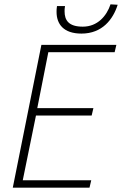

<svg xmlns="http://www.w3.org/2000/svg" viewBox="-20 -866 563 886"><path d="M39 0H393L401 -34H85L146 -333H403L411 -367H152L203 -625H509L517 -659H171ZM356 -711C452 -711 502 -777 523 -844L490 -846C472 -792 430 -743 362 -743C297 -743 278 -772 278 -814C278 -822 278 -826 280 -838H243C241 -826 241 -819 241 -811C241 -755 273 -711 356 -711Z"/></svg>

Font: Source Sans Pro Light
Style: Italic
Weight: 300
Italic angle: -11°
Designer: Paul D. Hunt
Foundry: Adobe Systems Incorporated
Version: Version 3.006;hotconv 1.0.111;makeotfexe 2.5.65597